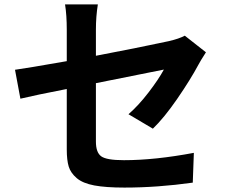

<svg xmlns="http://www.w3.org/2000/svg" viewBox="-20 -809 1040 869"><path d="M671.9 -226.6 561.5 -292Q607.4 -332 652.3 -390.6Q697.3 -449.2 721.7 -494.1L414.1 -432.6V-168Q414.1 -119.1 438 -101.6Q461.9 -84 541 -84Q680.7 -84 857.4 -117.2L852.5 17.6Q693.4 40 543 40Q459 40 406.7 30.3Q354.5 20.5 327.1 -2.9Q299.8 -26.4 291 -55.2Q282.2 -84 282.2 -132.8V-406.2Q141.6 -378.9 72.3 -362.3L47.9 -493.2Q98.6 -500 282.2 -532.2V-674.8Q282.2 -740.2 274.4 -789.1H422.9Q414.1 -734.4 414.1 -674.8V-556.6Q594.7 -590.8 745.1 -623Q791 -633.8 816.4 -647.5L912.1 -572.3Q885.7 -531.2 878.9 -517.6Q841.8 -448.2 782.2 -361.8Q722.7 -275.4 671.9 -226.6Z"/></svg>

Font: Gen Shin Gothic Monospace Bold
Style: Bold
Weight: 700
Designer: [Source Han Sans]
Ryoko NISHIZUKA  (kana & ideographs); Paul D. Hunt (Latin, Greek & Cyrillic); Wenlong ZHANG  (bopomofo
Version: Version 1.002.20150607